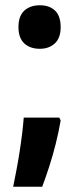

<svg xmlns="http://www.w3.org/2000/svg" viewBox="-20 -574 309 728"><path d="M210 -117Q202 -71 191 -27.5Q180 16 167 56.5Q154 97 140 134H30Q36 104 42.5 70Q49 36 54.5 0.5Q60 -35 64 -68Q68 -101 70 -128H205ZM50 -471Q50 -513 72 -533.5Q94 -554 131 -554Q168 -554 189 -533.5Q210 -513 210 -471Q210 -430 188 -409.5Q166 -389 131 -389Q94 -389 72 -409.5Q50 -430 50 -471Z"/></svg>

Font: Noto Sans Display Condensed
Style: Bold
Weight: 700
Width: 3
Designer: Monotype Design Team
Foundry: Monotype Imaging Inc.
Version: Version 2.003